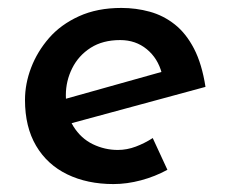

<svg xmlns="http://www.w3.org/2000/svg" viewBox="-20 -455 568 484"><path d="M277 -77Q300 -77 322.5 -85.5Q345 -94 365 -107L402 -27Q371 -10 335.5 -0.5Q300 9 266 9Q200 9 149.5 -15.5Q99 -40 71 -87.5Q43 -135 43 -203Q43 -244 58.5 -284.5Q74 -325 103.5 -359Q133 -393 179 -414Q225 -435 286 -435Q323 -435 357.5 -425.5Q392 -416 420.5 -393.5Q449 -371 469 -332.5Q489 -294 498 -236L144 -140L128 -201L424 -284L388 -270Q378 -308 350 -331Q322 -354 283 -354Q239 -354 208.5 -334.5Q178 -315 162 -283Q146 -251 146 -215Q146 -167 165 -136.5Q184 -106 214 -91.5Q244 -77 277 -77Z"/></svg>

Font: Josefin Sans Medium
Style: Italic
Weight: 500
Italic angle: -7°
Designer: Santiago Orozco
Foundry: Typemade
Version: Version 2.000